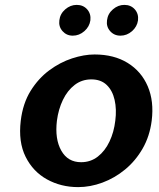

<svg xmlns="http://www.w3.org/2000/svg" viewBox="-20 -753 650 786"><path d="M300 13Q229.5 13 172.2 -18.8Q115 -50.5 84.8 -111.2Q54.5 -172 65 -259Q73.5 -329.5 105.2 -380.8Q137 -432 181.5 -465Q226 -498 275 -514Q324 -530 367 -530Q446.5 -530 502.5 -495.5Q558.5 -461 584.8 -399.8Q611 -338.5 601 -259Q593 -195.5 564 -145Q535 -94.5 492.2 -59.2Q449.5 -24 399.5 -5.5Q349.5 13 300 13ZM312 -89Q351 -89 380.5 -112Q410 -135 428.2 -173.5Q446.5 -212 452 -259Q458 -305.5 449.2 -344Q440.5 -382.5 416.8 -405.2Q393 -428 354 -428Q315 -428 285.5 -405.2Q256 -382.5 237.5 -344Q219 -305.5 213 -259Q204 -184 230.8 -136.5Q257.5 -89 312 -89ZM277.8 -607Q252.5 -607 236 -625.5Q219.5 -644 223 -669.9Q226 -696.5 247.1 -714.8Q268.3 -733 294 -733Q320.5 -733 336.8 -714.8Q353 -696.5 350 -669.9Q346.4 -643.9 325.3 -625.4Q304.3 -607 277.8 -607ZM473 -607Q447.3 -607 430.9 -625.5Q414.5 -644 418.1 -670Q421.2 -696.7 442.3 -714.8Q463.5 -733 489 -733Q515.5 -733 531.8 -714.8Q548 -696.5 545 -669.9Q541.4 -643.9 520.5 -625.4Q499.5 -607 473 -607Z"/></svg>

Font: Expletus Sans
Style: Italic
Weight: 400
Italic angle: -7°
Designer: Jasper de Waard
Foundry: Designtown
Version: Version 7.500